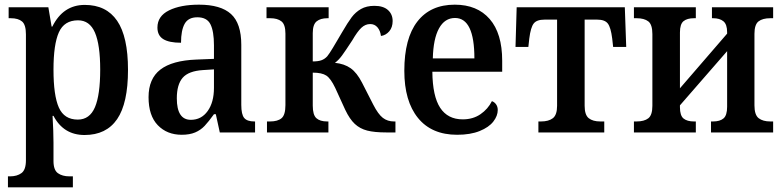

<svg xmlns="http://www.w3.org/2000/svg" viewBox="-20 -567 3347 822"><path d="M14 188H23Q53 188 72 174Q91 160 91 119V-420Q91 -461 74.5 -475Q58 -489 26 -489H17V-536H187L201 -453H204Q250 -546 343 -546Q435 -546 481.5 -478Q528 -410 528 -268Q528 -125 481.5 -57Q435 11 342 11Q252 11 209 -71H205Q209 -3 209 43V122Q209 161 228 174.5Q247 188 277 188H292V235H14ZM409 -269Q409 -375 386.5 -427.5Q364 -480 314 -480Q255 -480 232 -428.5Q209 -377 209 -269Q209 -158 232 -106.5Q255 -55 313 -55Q364 -55 386.5 -108Q409 -161 409 -269Z M616 -151Q616 -230 666.5 -269Q717 -308 821 -312L896 -315V-373Q896 -433 881 -463Q866 -493 825 -493Q786 -493 770.5 -465Q755 -437 755 -384Q704 -384 679 -399.5Q654 -415 654 -449Q654 -498 703.5 -522.5Q753 -547 832 -547Q925 -547 969 -507Q1013 -467 1013 -375V-118Q1013 -77 1025.5 -62Q1038 -47 1069 -47H1072V0H921L904 -78H896Q873 -46 856 -28Q839 -10 815.5 0Q792 10 758 10Q695 10 655.5 -31Q616 -72 616 -151ZM896 -191V-270L849 -267Q787 -263 762 -234Q737 -205 737 -146Q737 -54 797 -54Q842 -54 869 -91.5Q896 -129 896 -191Z M1123 -47H1136Q1169 -47 1185.5 -61Q1202 -75 1202 -117V-423Q1202 -462 1185 -475.5Q1168 -489 1137 -489H1121V-536H1387V-489H1382Q1352 -489 1335.5 -475.5Q1319 -462 1319 -425V-304Q1342 -304 1356 -309Q1370 -314 1381 -326Q1390 -337 1405 -362Q1420 -387 1424 -394L1444 -428Q1469 -471 1485.5 -493Q1502 -515 1525.5 -528.5Q1549 -542 1583 -542Q1621 -542 1641 -524Q1661 -506 1661 -477Q1661 -450 1646.5 -433Q1632 -416 1611 -413Q1608 -436 1596 -450Q1584 -464 1565 -464Q1544 -464 1527 -448Q1510 -432 1488 -394Q1458 -348 1444 -329Q1430 -310 1414 -298Q1454 -294 1481 -275Q1508 -256 1530 -213L1578 -119Q1599 -78 1619 -62.5Q1639 -47 1667 -47H1673V0H1634Q1583 0 1552 -8Q1521 -16 1499 -36.5Q1477 -57 1458 -97L1415 -191Q1396 -231 1377 -243.5Q1358 -256 1319 -256V-115Q1319 -75 1334.5 -61Q1350 -47 1381 -47H1386V0H1123Z M1711 -264Q1711 -403 1767 -475Q1823 -547 1927 -547Q2023 -547 2076.5 -485.5Q2130 -424 2130 -307V-260H1831Q1832 -155 1864.5 -105.5Q1897 -56 1961 -56Q2005 -56 2037 -78Q2069 -100 2086 -134Q2097 -130 2104 -120Q2111 -110 2111 -96Q2111 -71 2092 -46.5Q2073 -22 2033.5 -6Q1994 10 1937 10Q1828 10 1769.5 -62Q1711 -134 1711 -264ZM2011 -317Q2011 -490 1928 -490Q1884 -490 1859.5 -445.5Q1835 -401 1833 -317Z M2285 -47H2296Q2329 -47 2347 -61Q2365 -75 2365 -114V-483H2311Q2278 -483 2265 -466.5Q2252 -450 2246 -402L2242 -366H2187L2192 -536H2655L2661 -366H2605L2601 -402Q2595 -450 2582 -466.5Q2569 -483 2537 -483H2483V-114Q2483 -75 2500.5 -61Q2518 -47 2550 -47H2567V0H2285Z M2694 -47H2705Q2738 -47 2755.5 -60.5Q2773 -74 2773 -114V-421Q2773 -462 2755.5 -475.5Q2738 -489 2705 -489H2694V-536H2959V-489H2951Q2922 -489 2906.5 -476.5Q2891 -464 2891 -428V-189L3093 -423V-429Q3093 -463 3077 -476Q3061 -489 3033 -489H3028V-536H3290V-489H3278Q3245 -489 3227.5 -475.5Q3210 -462 3210 -422V-116Q3210 -75 3228 -61Q3246 -47 3278 -47H3290V0H3024V-47H3033Q3062 -47 3077.5 -60Q3093 -73 3093 -110V-348L2891 -116V-108Q2891 -72 2906.5 -59.5Q2922 -47 2951 -47H2959V0H2694Z"/></svg>

Font: Noto Serif NarrowSemiBold
Style: Regular
Weight: 600
Width: 4
Designer: Monotype Design Team
Foundry: Monotype Imaging Inc.
Version: Version 1.001